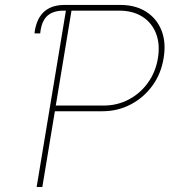

<svg xmlns="http://www.w3.org/2000/svg" viewBox="-20 -747 720 767"><path d="M140.6 -613.6H117.9L119.3 -625Q136.7 -727.3 238.6 -727.3H460.2Q521.3 -727.3 563.9 -700.1Q606.5 -672.9 625.4 -624.8Q644.2 -576.7 633.5 -514.2Q623.6 -452.4 588.8 -404.7Q554 -356.9 502.1 -329.7Q450.3 -302.6 389.2 -302.6H199.2L149.1 0H126.4L243.3 -704.5H234.4Q193.9 -704.5 171.2 -685.5Q148.4 -666.5 142 -625ZM202.8 -325.3H393.5Q448.2 -325.3 494.1 -349.4Q540.1 -373.6 570.8 -416.2Q601.6 -458.8 610.8 -514.2Q620 -570.3 603.3 -613.3Q586.6 -656.2 548.7 -680.4Q510.7 -704.5 456 -704.5H265.6Z"/></svg>

Font: Inter UI Thin
Style: Italic
Weight: 100
Italic angle: -9.39999°
Designer: Rasmus Andersson
Foundry: rsms
Version: 3.2;8d6f07862